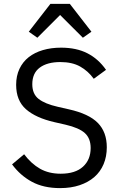

<svg xmlns="http://www.w3.org/2000/svg" viewBox="-20 -955 621 987"><path d="M289 12Q204 12 144 -20.5Q84 -53 42 -110L104 -162Q141 -113 186 -87.5Q231 -62 292 -62Q367 -62 406.5 -98Q446 -134 446 -194Q446 -244 416 -271Q386 -298 317 -314L260 -327Q164 -349 113.5 -393.5Q63 -438 63 -519Q63 -565 80 -601Q97 -637 127.5 -661Q158 -685 200.5 -697.5Q243 -710 294 -710Q373 -710 429.5 -681Q486 -652 525 -596L462 -550Q433 -590 392 -613Q351 -636 290 -636Q223 -636 184.5 -607.5Q146 -579 146 -522Q146 -472 178.5 -446.5Q211 -421 277 -406L334 -393Q437 -370 483 -323Q529 -276 529 -198Q529 -150 512.5 -111Q496 -72 465 -45Q434 -18 389.5 -3Q345 12 289 12ZM339 -935 450 -792 406 -761 289 -878 172 -761 128 -792 239 -935Z"/></svg>

Font: IBM Plex Sans
Style: Regular
Weight: 400
Designer: Mike Abbink, Paul van der Laan, Pieter van Rosmalen
Foundry: Bold Monday
Version: Version 3.005